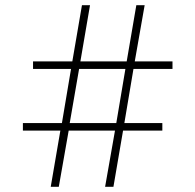

<svg xmlns="http://www.w3.org/2000/svg" viewBox="-20 -718 751 738"><path d="M422 -216H244L206 0H175L212 -216H68V-245H218L253 -453H107V-482H258L295 -698H326L289 -482H467L504 -698H536L498 -482H643V-453H493L458 -245H604V-216H453L416 0H384ZM427 -245 462 -453H284L248 -245Z"/></svg>

Font: Plexus Sans ExtraLight
Style: Regular
Weight: 250
Version: Version 2.001;PS 002.001;hotconv 1.0.70;makeotf.lib2.5.58329